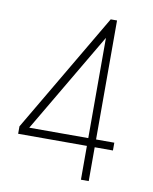

<svg xmlns="http://www.w3.org/2000/svg" viewBox="-77 -719 619 777"><g transform="rotate(10 232.5 -330.0)"><path d="M341 -660V-171H416V-139H341V0H309V-139H26.5V-169.5L315 -660ZM309 -171V-583L66.5 -171Z"/></g></svg>

Font: League Spartan Thin
Style: Regular
Weight: 100
Foundry: The League of Moveable Type
Version: Version 2.002